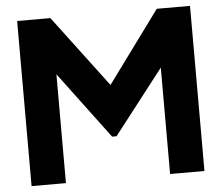

<svg xmlns="http://www.w3.org/2000/svg" viewBox="-52 -804 997 863"><g transform="rotate(-5 446.0 -372.5)"><path d="M56 -745H206L449 -422L686 -745H836V0H681V-480L456 -190H436L211 -491V0H56Z"/></g></svg>

Font: BLUETTI 2.0
Style: Bold
Weight: 700
Designer: Stijn de Vries
Foundry: tokotype
Version: Version 2.005;October 31, 2023;FontCreator 14.0.0.2814 64-bi